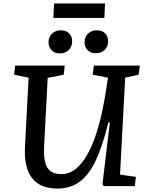

<svg xmlns="http://www.w3.org/2000/svg" viewBox="-20 -1081 858 1115"><path d="M677 -67 769 -54 763 0H583L575 -12L618 -369H609Q575 -230 534.5 -146Q494 -62 440.5 -24Q387 14 314 14Q213 14 166 -47Q119 -108 125 -226L146 -630L62 -647L68 -700H356L350 -647L257 -629L236 -230Q232 -144 255 -107Q278 -70 337 -70Q383 -70 420 -100Q457 -130 486 -181.5Q515 -233 536.5 -297.5Q558 -362 573 -432.5Q588 -503 598 -570L607 -630L518 -647L525 -700H792L785 -647L707 -630ZM471 -836Q471 -866 491 -885.5Q511 -905 542 -905Q573 -905 590.5 -887Q608 -869 608 -841Q608 -811 588.5 -791.5Q569 -772 535 -772Q506 -772 488.5 -790Q471 -808 471 -836ZM262 -836Q262 -866 282 -885.5Q302 -905 333 -905Q364 -905 381.5 -887Q399 -869 399 -841Q399 -811 379.5 -791Q360 -771 327 -771Q297 -771 279.5 -789.5Q262 -808 262 -836ZM294 -1061H590L586 -977H290Z"/></svg>

Font: Literata 7pt Medium
Style: Italic
Weight: 500
Italic angle: -2°
Designer: Latin by Veronika Burian and Jose Scaglione. Greek by Irene Vlachou. Cyrillic by Vera Evstafieva
Foundry: TypeTogether
Version: Version 3.002